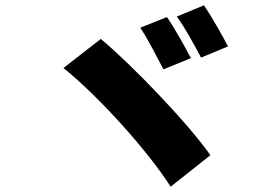

<svg xmlns="http://www.w3.org/2000/svg" viewBox="-20 -759 1040 720"><path d="M606 -695 506 -655C534 -614 570 -542 593 -499L696 -541C676 -579 634 -655 606 -695ZM745 -739 643 -697C673 -657 711 -586 734 -543L835 -585C816 -622 773 -698 745 -739ZM358 -613 218 -504C353 -395 535 -192 620 -59L769 -177C682 -301 470 -520 358 -613Z"/></svg>

Font: Noto Sans HK Black
Style: Regular
Weight: 900
Designer: Ryoko NISHIZUKA 西塚涼子 (kana, bopomofo & ideographs); Paul D. Hunt (Latin, Greek & Cyrillic); Sandoll Communications 산돌커뮤니
Foundry: Adobe
Version: Version 2.004;hotconv 1.0.118;makeotfexe 2.5.65603